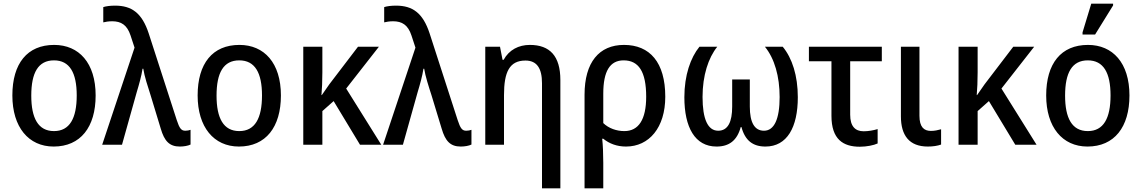

<svg xmlns="http://www.w3.org/2000/svg" viewBox="-20 -796 6280 1056"><path d="M506 -271C506 -450 414 -549 278 -549C130 -549 48 -447 48 -271C48 -97 137 10 275 10C423 10 506 -97 506 -271ZM152 -270C152 -396 190 -464 277 -464C363 -464 402 -396 402 -271C402 -145 363 -75 277 -75C190 -75 152 -146 152 -270Z M969 10C991 10 1014 6 1028 -1V-82C1020 -79 1010 -77 999 -77C977 -77 967 -90 952 -136L798 -612C761 -725 704 -765 613 -765C586 -765 564 -762 548 -757V-673C560 -676 577 -679 597 -679C646 -679 679 -659 698 -601L720 -534L542 0H651L732 -289C745 -332 758 -378 764 -418H768C774 -378 794 -316 808 -273L864 -89C884 -20 912 10 969 10Z M1525 -271C1525 -450 1433 -549 1297 -549C1149 -549 1067 -447 1067 -271C1067 -97 1156 10 1294 10C1442 10 1525 -97 1525 -271ZM1171 -270C1171 -396 1209 -464 1296 -464C1382 -464 1421 -396 1421 -271C1421 -145 1382 -75 1296 -75C1209 -75 1171 -146 1171 -270Z M2064 -539H1949L1791 -332C1778 -314 1764 -293 1750 -273H1748C1751 -305 1753 -351 1753 -398V-539H1648V0H1753V-185L1815 -240L1960 0H2077L1884 -309Z M2514 10C2536 10 2559 6 2573 -1V-82C2565 -79 2555 -77 2544 -77C2522 -77 2512 -90 2497 -136L2343 -612C2306 -725 2249 -765 2158 -765C2131 -765 2109 -762 2093 -757V-673C2105 -676 2122 -679 2142 -679C2191 -679 2224 -659 2243 -601L2265 -534L2087 0H2196L2277 -289C2290 -332 2303 -378 2309 -418H2313C2319 -378 2339 -316 2353 -273L2409 -89C2429 -20 2457 10 2514 10Z M2961 240H3062V-356C3062 -488 3004 -549 2894 -549C2833 -549 2780 -522 2750 -467H2744L2730 -539H2649V0H2752V-273C2752 -400 2782 -463 2870 -463C2933 -463 2961 -420 2961 -338Z M3195 240H3298V100C3298 51 3296 0 3292 -33H3298C3331 -6 3373 10 3423 10C3550 10 3639 -94 3639 -264C3639 -453 3554 -549 3412 -549C3275 -549 3195 -453 3195 -275ZM3414 -75C3371 -75 3328 -90 3298 -119V-281C3298 -405 3335 -464 3410 -464C3492 -464 3534 -403 3534 -264C3534 -138 3492 -75 3414 -75Z M3921 10C3990 10 4034 -23 4054 -97H4058C4078 -23 4121 10 4190 10C4309 10 4368 -96 4368 -261C4368 -380 4337 -476 4285 -539H4187C4240 -474 4268 -376 4268 -262C4268 -141 4238 -77 4182 -77C4130 -77 4104 -122 4104 -210V-359H4007V-210C4007 -126 3984 -77 3930 -77C3873 -77 3844 -141 3844 -263C3844 -381 3876 -478 3925 -539H3827C3778 -479 3744 -382 3744 -261C3744 -96 3802 10 3921 10Z M4709 11C4746 11 4786 3 4807 -7V-86C4784 -79 4756 -74 4730 -74C4684 -74 4656 -101 4656 -165V-459H4830V-539H4429V-459H4553V-159C4553 -30 4617 11 4709 11Z M5083 10C5112 10 5137 6 5156 -1V-85C5138 -80 5120 -76 5100 -76C5062 -76 5037 -97 5037 -159V-539H4935V-156C4935 -51 4981 10 5083 10Z M5668 -539H5553L5395 -332C5382 -314 5368 -293 5354 -273H5352C5355 -305 5357 -351 5357 -398V-539H5252V0H5357V-185L5419 -240L5564 0H5681L5488 -309Z M5934 -606H6003L6102 -766V-776H5982L5934 -618ZM6192 -271C6192 -450 6100 -549 5964 -549C5816 -549 5734 -447 5734 -271C5734 -97 5823 10 5961 10C6109 10 6192 -97 6192 -271ZM5838 -270C5838 -396 5876 -464 5963 -464C6049 -464 6088 -396 6088 -271C6088 -145 6049 -75 5963 -75C5876 -75 5838 -146 5838 -270Z"/></svg>

Font: Noto Sans SemiCondensed Medium
Style: Regular
Weight: 500
Width: 4
Designer: Monotype Design Team
Foundry: Monotype Imaging Inc.
Version: Version 2.013